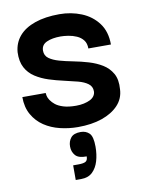

<svg xmlns="http://www.w3.org/2000/svg" viewBox="-92 -639 754 980"><g transform="rotate(-10 284.5 -149.0)"><path d="M279 11Q232 11 186.5 0Q141 -11 105 -35Q69 -59 47 -97.5Q25 -136 25 -189H146Q146 -185 148 -174.5Q150 -164 158.5 -151Q167 -138 182 -126Q197 -114 223 -106Q249 -98 288 -98Q310 -98 328.5 -102Q347 -106 361 -113Q375 -120 382.5 -131Q390 -142 390 -155Q390 -180 370.5 -194.5Q351 -209 319 -217.5Q287 -226 248.5 -234.5Q210 -243 172.5 -255Q135 -267 104 -287Q73 -307 56 -339Q39 -371 41 -419Q45 -467 74.5 -501.5Q104 -536 157.5 -554.5Q211 -573 284 -573Q345 -573 398 -551.5Q451 -530 484 -486Q517 -442 517 -375H400Q400 -402 387 -418.5Q374 -435 353.5 -444Q333 -453 310.5 -456.5Q288 -460 271 -460Q227 -460 198.5 -447Q170 -434 170 -404Q170 -378 190 -363.5Q210 -349 242 -340Q274 -331 313 -323.5Q352 -316 390.5 -304.5Q429 -293 460 -274Q491 -255 509 -223.5Q527 -192 523 -142Q521 -94 489 -60Q457 -26 403.5 -7.5Q350 11 279 11ZM220 275V199H247Q274 199 285 192.5Q296 186 296 166Q254 167 237.5 148Q221 129 221 102Q221 75 236 56.5Q251 38 287 38Q314 38 331.5 55Q349 72 349 125Q349 165 339 199Q329 233 307 254Q285 275 248 275Z"/></g></svg>

Font: Darker Grotesque Light ExtraBold
Style: Regular
Weight: 800
Version: Version 1.000;gftools[0.9.28]